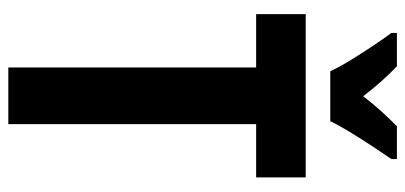

<svg xmlns="http://www.w3.org/2000/svg" viewBox="-276 -697 973 461"><g transform="rotate(90 210.5 -466.5)"><path d="M278 0H142V-595H14V-714H406V-595H278ZM362 -920Q349 -901 331.5 -874.5Q314 -848 297.5 -821Q281 -794 271 -773H151Q142 -793 125.5 -820Q109 -847 91 -874Q73 -901 59 -920V-933H139Q155 -918 173.5 -897.5Q192 -877 211 -852Q232 -879 249 -897.5Q266 -916 283 -933H362Z"/></g></svg>

Font: Noto Sans Display ExtraCondensed
Style: Bold
Weight: 700
Width: 2
Designer: Monotype Design Team
Foundry: Monotype Imaging Inc.
Version: Version 2.003